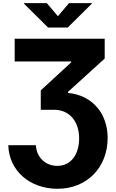

<svg xmlns="http://www.w3.org/2000/svg" viewBox="-20 -971 728 1207"><path d="M32.2 -58.1C36.1 101.1 166.5 215.8 341.8 215.8C525.9 215.8 656.7 82 656.7 -103.5C656.7 -260.3 557.6 -373 407.7 -386.7V-393.6L638.2 -603V-727.5H72.3V-584.5H427.2V-578.6L236.3 -402.8V-280.8H321.8C412.1 -280.8 477.5 -212.4 477.5 -100.6C477.5 -1 426.8 71.8 340.3 71.8C266.6 71.8 209.5 19 205.6 -58.1ZM274.4 -951.2H130.4V-948.2L282.2 -797.9H405.8L557.6 -948.2V-951.2H413.6L344.2 -869.1Z"/></svg>

Font: Inter ExtraBold
Style: Regular
Weight: 800
Designer: Rasmus Andersson
Foundry: rsms
Version: Version 4.001;git-9221beed3